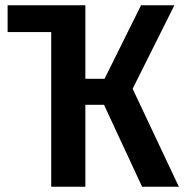

<svg xmlns="http://www.w3.org/2000/svg" viewBox="-20 -711 702 731"><path d="M485 -373 661 0H521L376 -312H305V0H175V-589H9V-691H305V-411H378L517 -691H644Z"/></svg>

Font: Fira Sans Condensed Medium
Style: Regular
Weight: 500
Width: 3
Designer: Carrois Corporate & Edenspiekermann AG
Foundry: Carrois Corporate GbR & Edenspiekermann AG
Version: Version 4.203;PS 004.203;hotconv 1.0.88;makeotf.lib2.5.64775